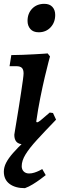

<svg xmlns="http://www.w3.org/2000/svg" viewBox="-22 -740 324 1001"><path d="M226.5 -461.5 238.7 -445.9Q238.7 -445.9 231 -417.2Q223.4 -388.6 211.9 -340Q200.4 -291.4 188.2 -230.7Q176 -170 166.9 -105.9L170.4 -102.3Q177 -102.3 188.1 -111.3Q199.2 -120.3 237.2 -153.2L254.2 -150.9L270.3 -116.1Q229.7 -80.1 201.6 -55.3Q173.6 -30.6 154.1 -15.8Q134.6 -1 121.9 5.5Q109.2 12 98.8 12Q52.6 12 52.6 -37.4Q52.6 -37.4 55.9 -58.3Q59.1 -79.3 64.9 -112.8Q70.7 -146.3 76.7 -185.1Q82.8 -223.9 88.3 -260.2Q93.9 -296.5 97.4 -322.7Q100.9 -348.9 100.9 -357Q100.9 -377.3 92.1 -386.1Q83.2 -394.9 62.9 -394.9H27.8L37 -452.8Q64.5 -452.8 97 -454.2Q129.5 -455.7 159 -457.1Q188.6 -458.6 207.5 -460Q226.5 -461.5 226.5 -461.5ZM270.3 -116.1Q210.9 -54.7 170.9 -11Q131 32.6 111.1 65.2Q91.2 97.8 91.2 126.3Q91.2 143.7 101.8 154.1Q112.4 164.4 129.4 164.4Q143.5 164.4 157.1 160Q170.8 155.6 182.1 150.1Q193.4 144.6 198.3 141.4L216.4 173Q206.5 181.2 188.3 194.5Q170.1 207.9 149.1 220.8Q128.1 233.8 107.9 241Q57.3 241 27.6 218.6Q-2 196.2 -2 154.8Q-2 132.2 9.8 108.9Q21.6 85.6 45.8 58Q70 30.3 106.8 -4.4Q143.6 -39.2 193 -84.3ZM209 -720Q236.7 -720 251.2 -704Q265.8 -688.1 265.8 -662.1Q265.8 -623 241.7 -597.4Q217.6 -571.7 179.8 -571.7Q151.1 -571.7 136.4 -588.7Q121.6 -605.6 121.6 -631Q121.6 -670.1 145.9 -695.1Q170.2 -720 209 -720Z"/></svg>

Font: Alegreya
Style: Italic
Weight: 400
Italic angle: -7°
Designer: Juan Pablo del Peral
Foundry: Huerta Tipografica
Version: Version 2.009